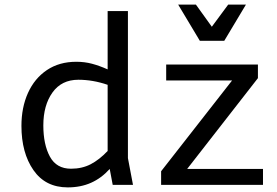

<svg xmlns="http://www.w3.org/2000/svg" viewBox="-20 -802 1200 833"><path d="M469 0 456 -69Q420 -29 375 -9Q330 11 274 11Q177 11 125 -64Q73 -139 73 -256Q73 -336 101.5 -399Q130 -462 183.5 -498Q237 -534 311 -534Q347 -534 379 -525.5Q411 -517 447 -501V-754H535V-116L557 0ZM447 -147V-434Q383 -456 320 -456Q247 -456 207.5 -400.5Q168 -345 168 -258Q168 -175 196.5 -122.5Q225 -70 288 -70Q336 -70 373.5 -89.5Q411 -109 447 -147ZM1121 -69V0H679V-59L987 -453H701V-522H1099V-463L792 -69ZM830 -782 899 -686 970 -782H1047L953 -625H847L753 -782Z"/></svg>

Font: Amiko
Style: Regular
Weight: 400
Designer: Pablo Impallari, Rodrigo Fuenzalida, Andres Torresi
Foundry: Impallari Type
Version: Version 1.001; ttfautohint (v1.3)